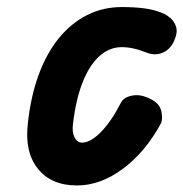

<svg xmlns="http://www.w3.org/2000/svg" viewBox="-20 -530 533 558"><path d="M204 9Q128.5 9 89.8 -40Q51 -89 61 -172Q69.5 -250.5 92.5 -313Q115.5 -375.5 151.2 -419.2Q187 -463 233.2 -486.2Q279.5 -509.5 334 -509.5Q372 -509.5 401 -505.5Q430 -501.5 453 -491.5Q462.5 -488 474.5 -478.2Q486.5 -468.5 491.8 -451.8Q497 -435 485.5 -410Q474 -385.5 452 -376.5Q430 -367.5 405 -377.5Q385 -385.5 367.5 -389.2Q350 -393 334 -393Q297.5 -393 268.2 -366.2Q239 -339.5 219.5 -289.2Q200 -239 192 -168.5Q189 -145.5 196.8 -130.5Q204.5 -115.5 218.5 -115.5Q243 -115.5 273.2 -146.2Q303.5 -177 331.5 -231.5Q339.5 -247.5 364.2 -252.2Q389 -257 417 -242.5Q445 -229 449.2 -205.2Q453.5 -181.5 447 -170Q401.5 -87 336.5 -39Q271.5 9 204 9Z"/></svg>

Font: Edu AU VIC WA NT Hand
Style: Bold
Weight: 700
Version: Version 1.001